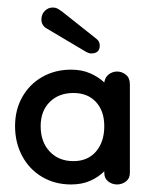

<svg xmlns="http://www.w3.org/2000/svg" viewBox="-20 -480 400 510"><path d="M169 10Q126 10 92 -10Q58 -30 39 -65.5Q20 -101 20 -145Q20 -188 39 -222Q58 -256 92 -275.5Q126 -295 169 -295Q197 -295 219 -285.5Q241 -276 257 -261Q259 -275 269 -282.5Q279 -290 291 -290Q304 -290 314.5 -281.5Q325 -273 325 -256V-21Q325 -6 314.5 2Q304 10 291 10Q278 10 267.5 2Q257 -6 257 -21V-25Q241 -9 219 0.5Q197 10 169 10ZM175 -52Q213 -52 235 -77.5Q257 -103 257 -145Q257 -185 235 -209Q213 -233 175 -233Q136 -233 112 -209Q88 -185 88 -145Q88 -103 112 -77.5Q136 -52 175 -52ZM236 -377Q245 -370 245 -359Q245 -338 222 -338Q218 -338 215 -339.5Q212 -341 209 -342L103 -405Q90 -413 90 -428Q90 -442 99 -451Q108 -460 120 -460Q128 -460 134 -456.5Q140 -453 144 -450Z"/></svg>

Font: Dongle
Style: Regular
Weight: 400
Designer: Yanghee Ryu
Foundry: Yanghee Ryu
Version: Version 2.000